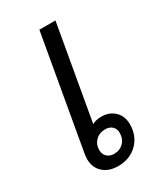

<svg xmlns="http://www.w3.org/2000/svg" viewBox="-154 -640 610 714"><g transform="rotate(-30 151.5 -283.0)"><path d="M253 -104Q253 -54 221 -22Q189 10 138 10Q98 10 74 -12Q50 -34 50 -70Q50 -78 52 -92L137 -576H206L135 -172Q152 -181 174 -181Q209 -181 231 -159.5Q253 -138 253 -104ZM204 -95Q204 -112 193 -122.5Q182 -133 164 -133Q138 -133 122 -117Q106 -101 106 -76Q106 -59 117.5 -48Q129 -37 147 -37Q172 -37 188 -53Q204 -69 204 -95Z"/></g></svg>

Font: Sarabun Light
Style: Italic
Weight: 300
Italic angle: -10°
Designer: Suppakit Chalermlarp | Katatrad Co.,Ltd.
Foundry: Cadson Demak Co.,Ltd.
Version: Version 1.000; ttfautohint (v1.6)